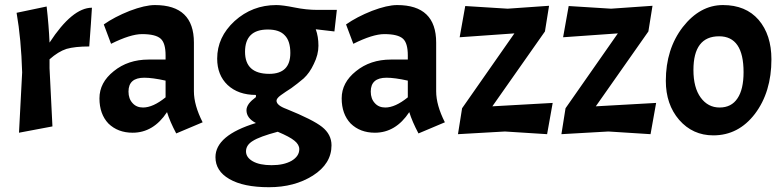

<svg xmlns="http://www.w3.org/2000/svg" viewBox="-20 -535 3158 774"><path d="M46.9 -483.4Q77.1 -489.3 168 -508.8Q176.8 -431.6 179.7 -363.3Q271.5 -503.9 350.6 -503.9Q347.7 -452.1 339.8 -347.7Q282.2 -347.7 248 -337.9Q214.8 -327.1 179.7 -295.9Q179.7 -284.2 179.7 -259.8Q182.6 -201.2 191.4 -25.4Q157.2 -18.6 56.6 0Q59.6 -60.5 69.3 -243.2Q65.4 -377 46.9 -483.4Z M417 -37.1Q380.9 -75.2 380.9 -138.7Q380.9 -202.1 438.5 -248Q496.1 -294.9 579.1 -294.9Q602.5 -294.9 647.5 -294.9Q647.5 -298.8 647.5 -311.5Q647.5 -361.3 627.9 -378.9Q607.4 -397.5 552.7 -397.5Q529.3 -397.5 498 -387.7Q466.8 -377.9 427.7 -358.4Q418 -384.8 398.4 -436.5Q441.4 -466.8 502.9 -491.2Q564.5 -514.6 604.5 -514.6Q761.7 -514.6 761.7 -363.3Q761.7 -297.9 761.7 -167Q761.7 -111.3 796.9 -42Q760.7 -27.3 690.4 2.9Q665 -44.9 653.3 -83Q598.6 0 514.6 0Q455.1 0 417 -37.1ZM556.6 -101.6Q596.7 -101.6 647.5 -142.6Q647.5 -165 647.5 -210Q594.7 -221.7 561.5 -221.7Q498 -221.7 498 -166Q498 -136.7 514.6 -119.1Q530.3 -101.6 556.6 -101.6Z M848.6 98.6Q848.6 10.7 1011.7 -39.1Q973.6 -58.6 973.6 -90.8Q973.6 -103.5 983.4 -117.2Q993.2 -129.9 1011.7 -143.6Q1011.7 -146.5 1011.7 -152.3Q940.4 -152.3 897.5 -192.4Q855.5 -232.4 855.5 -298.8Q855.5 -385.7 925.8 -450.2Q997.1 -514.6 1093.8 -514.6Q1119.1 -514.6 1167 -504.9Q1214.8 -495.1 1260.7 -495.1Q1287.1 -495.1 1337.9 -495.1Q1335.9 -473.6 1328.1 -408.2Q1309.6 -410.2 1252.9 -417Q1263.7 -387.7 1263.7 -350.6Q1263.7 -314.5 1245.1 -277.3Q1228.5 -241.2 1204.1 -218.8Q1178.7 -197.3 1154.3 -179.7Q1129.9 -164.1 1112.3 -151.4Q1094.7 -138.7 1094.7 -128.9Q1094.7 -110.4 1134.8 -95.7Q1241.2 -52.7 1278.3 -23.4Q1316.4 6.8 1316.4 50.8Q1316.4 125 1241.2 172.9Q1167 219.7 1064.5 219.7Q960.9 219.7 904.3 186.5Q848.6 154.3 848.6 98.6ZM1150.4 -321.3Q1150.4 -370.1 1127.9 -392.6Q1106.4 -416 1059.6 -416Q967.8 -416 967.8 -326.2Q967.8 -237.3 1065.4 -237.3Q1150.4 -237.3 1150.4 -321.3ZM1186.5 66.4Q1186.5 47.9 1167 32.2Q1148.4 16.6 1099.6 -3.9Q1026.4 15.6 999 33.2Q971.7 49.8 971.7 75.2Q971.7 99.6 999 115.2Q1026.4 130.9 1075.2 130.9Q1124 130.9 1155.3 113.3Q1186.5 94.7 1186.5 66.4Z M1393.6 -37.1Q1357.4 -75.2 1357.4 -138.7Q1357.4 -202.1 1415 -248Q1472.7 -294.9 1555.7 -294.9Q1579.1 -294.9 1624 -294.9Q1624 -298.8 1624 -311.5Q1624 -361.3 1604.5 -378.9Q1584 -397.5 1529.3 -397.5Q1505.9 -397.5 1474.6 -387.7Q1443.4 -377.9 1404.3 -358.4Q1394.5 -384.8 1375 -436.5Q1418 -466.8 1479.5 -491.2Q1541 -514.6 1581.1 -514.6Q1738.3 -514.6 1738.3 -363.3Q1738.3 -297.9 1738.3 -167Q1738.3 -111.3 1773.4 -42Q1737.3 -27.3 1667 2.9Q1641.6 -44.9 1629.9 -83Q1575.2 0 1491.2 0Q1431.6 0 1393.6 -37.1ZM1533.2 -101.6Q1573.2 -101.6 1624 -142.6Q1624 -165 1624 -210Q1571.3 -221.7 1538.1 -221.7Q1474.6 -221.7 1474.6 -166Q1474.6 -136.7 1491.2 -119.1Q1506.8 -101.6 1533.2 -101.6Z M1842.8 -98.6Q1895.5 -173.8 2053.7 -400.4Q1998 -396.5 1833 -384.8Q1838.9 -416 1855.5 -510.7Q1898.4 -507.8 2026.4 -500Q2068.4 -502.9 2193.4 -511.7Q2189.5 -486.3 2176.8 -408.2Q2124 -332 1964.8 -106.4Q2025.4 -109.4 2208 -120.1Q2202.1 -88.9 2185.5 5.9Q2143.6 2.9 2015.6 -4.9Q1967.8 -2 1826.2 5.9Q1830.1 -20.5 1842.8 -98.6Z M2259.8 -98.6Q2312.5 -173.8 2470.7 -400.4Q2415 -396.5 2250 -384.8Q2255.9 -416 2272.5 -510.7Q2315.4 -507.8 2443.4 -500Q2485.4 -502.9 2610.4 -511.7Q2606.4 -486.3 2593.8 -408.2Q2541 -332 2381.8 -106.4Q2442.4 -109.4 2625 -120.1Q2619.1 -88.9 2602.5 5.9Q2560.5 2.9 2432.6 -4.9Q2384.8 -2 2243.2 5.9Q2247.1 -20.5 2259.8 -98.6Z M2732.4 -425.8Q2801.8 -514.6 2894.5 -514.6Q2986.3 -514.6 3038.1 -455.1Q3089.8 -394.5 3089.8 -295.9Q3089.8 -164.1 3023.4 -76.2Q2957 10.7 2855.5 10.7Q2772.5 10.7 2717.8 -51.8Q2664.1 -114.3 2664.1 -209Q2664.1 -336.9 2732.4 -425.8ZM2977.5 -244.1Q2977.5 -388.7 2878.9 -388.7Q2775.4 -388.7 2775.4 -252.9Q2775.4 -181.6 2804.7 -141.6Q2834 -101.6 2880.9 -101.6Q2928.7 -101.6 2953.1 -138.7Q2977.5 -174.8 2977.5 -244.1Z"/></svg>

Font: Acme Polish
Style: Regular
Weight: 400
Designer: Juan Pablo del Peral
Version: Version 1.002